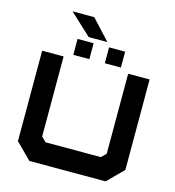

<svg xmlns="http://www.w3.org/2000/svg" viewBox="-139 -1108 1116 1224"><g transform="rotate(15 419.5 -496.0)"><path d="M168 0 65 -103V-700H206.5V-172L237 -141.5H602L632.5 -172V-700H774V-103L671 0ZM471.5 -726V-831H577.5V-726ZM263.5 -726V-831H369.5V-726ZM452.5 -860.5H329L187 -992.5H330.5Z"/></g></svg>

Font: Tourney Expanded Black
Style: Regular
Weight: 900
Width: 7
Designer: Tyler Finck
Foundry: Etcetera Type Co
Version: Version 1.010; ttfautohint (v1.8.3)